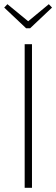

<svg xmlns="http://www.w3.org/2000/svg" viewBox="-21 -892 267 912"><path d="M210.9 -872.1 226.1 -856 122.1 -757.8H103L-1 -856L14.2 -872.1L112.8 -791ZM130.9 -682.1V0H96.2V-682.1Z"/></svg>

Font: Fira Sans Compressed UltraLight
Style: Regular
Weight: 200
Width: 1
Designer: Carrois Corporate & Edenspiekermann AG
Foundry: Carrois Corporate GbR & Edenspiekermann AG
Version: Version 4.203;PS 004.203;hotconv 1.0.88;makeotf.lib2.5.64775